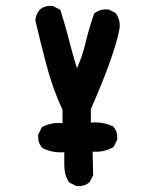

<svg xmlns="http://www.w3.org/2000/svg" viewBox="-20 -492 540 649"><path d="M235.8 135.7 216.3 126 213.9 124.5 212.4 122.6Q197.3 98.6 197.3 67.4V22.5Q156.2 25.4 124.5 8.8L122.6 7.8L121.6 6.3Q106.9 -10.3 109.4 -36.1V-38.1L110.4 -39.6L120.1 -59.1L121.6 -62L124.5 -63.5Q153.8 -79.1 191.4 -75.7V-120.1Q158.2 -192.4 138.2 -268.1Q117.7 -344.2 99.6 -422.9V-424.3V-425.8Q102.1 -444.3 113.8 -458.5L114.3 -459L114.7 -459.5Q131.3 -474.1 157.2 -471.7H159.2L160.6 -470.7L180.2 -460.9L183.6 -459L185.1 -455.1Q202.6 -399.9 216.3 -345.2Q220.2 -331.1 223.9 -316.9Q227.5 -302.7 231.7 -289.1Q235.8 -275.4 240.2 -261.2Q248.5 -280.3 255.4 -299.8Q262.2 -319.3 267.1 -339.4Q279.8 -392.6 297.4 -443.8L298.3 -446.8L300.8 -448.2Q320.3 -462.4 345.7 -460H347.7L349.1 -459L368.7 -449.2L370.6 -448.2L372.1 -445.8Q388.2 -423.3 383.8 -394Q367.7 -307.1 287.1 -123V-77.6Q327.6 -81.1 360.8 -65.4L362.3 -64.5L363.8 -63Q378.4 -46.4 376 -20.5V-18.6L375 -17.1L365.2 2.4L363.8 4.9L361.3 6.3Q351.1 12.2 340.1 15.6Q329.1 19 317.4 20.3Q305.7 21.5 293 20.5L294.9 97.7V100.1L293.9 102.1L284.2 121.6L283.2 123.5L281.7 124.5Q265.1 139.2 239.3 136.7H237.3Z"/></svg>

Font: NaikaiFont
Style: Bold
Weight: 700
Version: Version 1.89